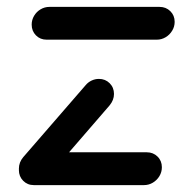

<svg xmlns="http://www.w3.org/2000/svg" viewBox="-20 -537 527 557"><path d="M449.6 -51.9Q449.6 -37.8 442.4 -25.9Q435.2 -14.1 423.3 -7Q411.5 0 397.8 0H78.1Q59.6 0 47.2 -12.6Q34.8 -25.2 34.8 -43.7Q34.8 -57.4 42 -69.3Q49.3 -81.1 61.1 -88.1Q73 -95.2 86.7 -95.2H405.9Q424.4 -95.2 437 -82.8Q449.6 -70.4 449.6 -51.9ZM78.1 -4.1Q59.6 -4.1 47.2 -16.5Q34.8 -28.9 34.8 -47.4Q34.8 -66.3 47.4 -81.1L228.5 -290Q235.6 -298.5 245.7 -303.3Q255.9 -308.1 267 -308.1Q285.6 -308.1 298.1 -295.6Q310.7 -283 310.7 -264.4Q310.7 -246.7 297.8 -231.1L117 -21.9Q109.6 -13.7 99.4 -8.9Q89.3 -4.1 78.1 -4.1ZM486.7 -473.7Q486.7 -459.6 479.4 -447.8Q472.2 -435.9 460.4 -428.9Q448.5 -421.9 434.8 -421.9H115.2Q96.7 -421.9 84.3 -434.4Q71.9 -447 71.9 -465.6Q71.9 -479.3 78.9 -491.1Q85.9 -503 97.8 -510Q109.6 -517 123.3 -517H443Q461.5 -517 474.1 -504.6Q486.7 -492.2 486.7 -473.7Z"/></svg>

Font: 26F Galaxy Sans Extra Bold
Style: Italic
Weight: 800
Italic angle: -5°
Designer: C₂₉H₂₅N₃O₅
Version: Version 1.200